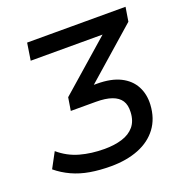

<svg xmlns="http://www.w3.org/2000/svg" viewBox="-128 -821 909 946"><g transform="rotate(-20 326.5 -348.0)"><path d="M295 9Q237 9 187 0.5Q137 -8 94.5 -27.5Q52 -47 17 -76L60 -156Q108 -115 167 -98.5Q226 -82 295 -82Q347 -82 387.5 -94.5Q428 -107 451.5 -135Q475 -163 477 -209Q479 -246 464 -269Q449 -292 416.5 -303.5Q384 -315 334 -315H202L213 -383L512 -645L513 -615H101L115 -705H631L619 -631L323 -371L304 -397H368Q443 -397 491 -373Q539 -349 561.5 -306.5Q584 -264 581 -210Q577 -139 540.5 -90Q504 -41 441 -16Q378 9 295 9Z"/></g></svg>

Font: Nunito Sans 10pt SemiBold
Style: Italic
Weight: 600
Italic angle: -9°
Designer: Vernon Adams
Foundry: Vernon Adams
Version: Version 3.101;gftools[0.9.27]